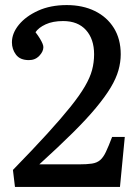

<svg xmlns="http://www.w3.org/2000/svg" viewBox="-20 -737 549 757"><path d="M39 0 31 -67Q111 -149 166.5 -210Q222 -271 258 -316Q294 -361 314.5 -396Q335 -431 343 -461Q351 -491 351 -523Q351 -583 319 -618.5Q287 -654 229 -654Q188 -654 160 -641Q132 -628 120 -610Q130 -597 137 -585.5Q144 -574 147.5 -565.5Q151 -557 151 -551Q151 -534 135 -517Q119 -500 94 -500Q59 -500 43 -521.5Q27 -543 27 -570Q27 -606 54.5 -639.5Q82 -673 130.5 -695Q179 -717 243 -717Q306 -717 354 -693.5Q402 -670 429 -626.5Q456 -583 456 -523Q456 -492 447 -460Q438 -428 416.5 -392Q395 -356 358 -311.5Q321 -267 266.5 -213Q212 -159 135 -89H291Q323 -89 342.5 -92Q362 -95 374.5 -105.5Q387 -116 397.5 -138Q408 -160 422 -197H472L453 0Z"/></svg>

Font: Literata 18pt
Style: Regular
Weight: 400
Designer: Latin by Veronika Burian and Jose Scaglione. Greek by Irene Vlachou. Cyrillic by Vera Evstafieva.
Foundry: TypeTogether
Version: Version 3.103;gftools[0.9.29]